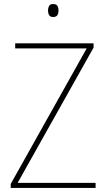

<svg xmlns="http://www.w3.org/2000/svg" viewBox="-20 -928 525 948"><path d="M452 0H33V-20L408 -689H55V-714H442V-693L67 -25H452ZM242 -908Q259 -908 264 -898Q269 -888 269 -876Q269 -863 263.5 -853.5Q258 -844 242 -844Q228 -844 222.5 -853.5Q217 -863 217 -876Q217 -888 222 -898Q227 -908 242 -908Z"/></svg>

Font: Noto Sans Lao UI SemCond Thin
Style: Regular
Weight: 100
Width: 4
Designer: Monotype Design Team
Foundry: Monotype Imaging Inc.
Version: Version 2.000; ttfautohint (v1.8.4.7-5d5b)